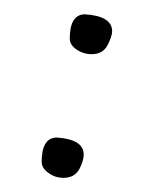

<svg xmlns="http://www.w3.org/2000/svg" viewBox="-20 -336 200 270"><path d="M99.1 -315.9Q137.7 -313.5 137.7 -292Q137.7 -285.2 131.3 -272.5Q124.5 -259.8 108.9 -259.8Q97.2 -259.8 87.6 -266.4Q78.1 -272.9 78.1 -281.7Q78.1 -315.4 99.1 -315.9ZM59.6 -142.6Q97.7 -140.1 97.7 -118.7Q97.7 -110.4 91.8 -98.6Q85 -85.9 69.3 -85.9Q57.6 -85.9 48.1 -92.8Q38.6 -99.6 38.6 -108.4Q38.6 -142.1 59.6 -142.6Z"/></svg>

Font: Sintesa 2
Style: 2
Weight: 400
Version: Version 001.000